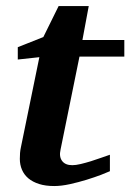

<svg xmlns="http://www.w3.org/2000/svg" viewBox="-20 -606 433 638"><path d="M244.1 -418 181.2 -108.9Q175.8 -85.4 186.3 -71.3Q196.8 -57.1 220.2 -57.1Q231.9 -57.1 248.3 -61Q264.6 -64.9 282.2 -70.3Q299.8 -75.7 316.4 -81.8Q333 -87.9 345.2 -91.8V-37.1Q336.9 -33.2 315.9 -25.1Q294.9 -17.1 268.1 -8.8Q241.2 -0.5 212.4 5.9Q183.6 12.2 160.2 12.2Q131.3 12.2 109.9 5.4Q88.4 -1.5 74.2 -13.4Q60.1 -25.4 53 -42Q45.9 -58.6 45.9 -78.1Q45.9 -87.9 46.6 -97.7Q47.4 -107.4 49.8 -118.2L110.8 -416L39.1 -408.2V-449.2L124 -482.9L174.8 -585.9H274.9L253.9 -473.1H393.1V-418Z"/></svg>

Font: Charis SIL Afr
Style: Bold Italic
Weight: 700
Italic angle: -11°
Foundry: SIL International
Version: Version 5.000